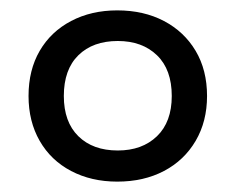

<svg xmlns="http://www.w3.org/2000/svg" viewBox="-20 -734 453 370"><path d="M206 -384Q156 -384 117 -404.5Q78 -425 56.5 -462.5Q35 -500 35 -549Q35 -599 56.5 -636Q78 -673 117 -693.5Q156 -714 206 -714Q257 -714 296 -693.5Q335 -673 357 -636Q379 -599 379 -549Q379 -500 357 -462.5Q335 -425 296 -404.5Q257 -384 206 -384ZM207 -444Q254 -444 282.5 -471.5Q311 -499 311 -549Q311 -600 282.5 -627.5Q254 -655 207 -655Q159 -655 131 -627.5Q103 -600 103 -549Q103 -499 131 -471.5Q159 -444 207 -444Z"/></svg>

Font: Nunito Sans 7pt SemiExpanded
Style: Regular
Weight: 400
Width: 6
Designer: Vernon Adams
Foundry: Vernon Adams
Version: Version 3.101;gftools[0.9.27]